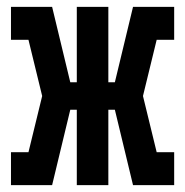

<svg xmlns="http://www.w3.org/2000/svg" viewBox="-20 -540 540 560"><path d="M12 0V-96H63L103 -260L63 -424H12V-520H132L185 -300H204V-520H296V-300H315L368 -520H488V-424H437L397 -260L437 -96H488V0H368L315 -220H296V0H204V-220H185L132 0Z"/></svg>

Font: Iosevka Gothic
Style: Bold
Weight: 700
Monospace: yes
Designer: Belleve Invis
Foundry: Belleve Invis
Version: Version 15.5.1; ttfautohint (v1.8.4)